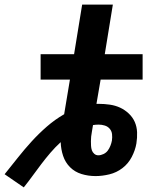

<svg xmlns="http://www.w3.org/2000/svg" viewBox="-76 -755 696 832"><path d="M27 57 -56 0Q-27 -36 1.5 -72Q30 -108 61 -142Q92 -176 127 -206.5Q162 -237 202 -260L227 -410H100V-520H245L280 -735H413L378 -520H542V-410H360L342 -305H352Q376 -305 400 -301.5Q424 -298 444.5 -288.5Q465 -279 482 -263Q499 -247 508 -226.5Q517 -206 518 -182Q519 -158 515 -133Q510 -104 495 -75Q480 -46 454.5 -26.5Q429 -7 398 0.5Q367 8 338 8Q306 8 277 -1Q248 -10 227.5 -30.5Q207 -51 197.5 -79.5Q188 -108 187 -139Q163 -117 142.5 -93Q122 -69 103 -44Q84 -19 65.5 6.5Q47 32 27 57ZM350 -82Q361 -82 372.5 -87.5Q384 -93 391 -102.5Q398 -112 402.5 -123.5Q407 -135 409 -146Q411 -160 409.5 -173.5Q408 -187 399.5 -197Q391 -207 378 -211Q365 -215 352 -215Q345 -215 339 -214.5Q333 -214 327 -213L322 -183Q320 -173 319 -163Q318 -153 318 -143Q318 -133 318.5 -123Q319 -113 322 -104Q325 -95 332.5 -88.5Q340 -82 350 -82Z"/></svg>

Font: Iosevka Aile Extrabold Oblique
Style: Regular
Weight: 800
Italic angle: -9°
Designer: Belleve Invis
Foundry: Belleve Invis
Version: Version 31.1.0; ttfautohint (v1.8.4)